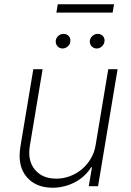

<svg xmlns="http://www.w3.org/2000/svg" viewBox="-20 -868 612 895"><path d="M75.3 -185.7 135.3 -545.5H178.6L119 -187.5Q108 -119.3 142.4 -77.4Q177.2 -35.2 242.5 -35.2Q274.1 -35.2 304.7 -46.3Q335.2 -57.5 360.3 -78.1Q385.3 -98.7 402.9 -128Q420.5 -157.3 426.1 -193.5L484.7 -545.5H528.1L437.1 0H393.8L408.7 -88.4H404.8Q391 -65.7 371.1 -47.8Q351.2 -29.8 327.8 -17.8Q304.3 -5.7 278.2 0.7Q252.1 7.1 225.9 7.1Q145.6 7.1 103 -44.7Q60.4 -96.2 75.3 -185.7ZM242.9 -809.3 249.3 -848H511.7L505 -809.3ZM399.1 -680Q400.2 -686.4 403.6 -691.9Q407 -697.4 411.9 -701.5Q416.9 -705.6 422.8 -707.9Q428.6 -710.2 435 -710.2Q442.8 -710.2 449.4 -707.4Q456 -704.5 460.4 -699.4Q464.8 -694.2 466.6 -687.3Q468.4 -680.4 466.6 -672.2Q464.5 -660.2 454.4 -651.1Q444.2 -642 430.4 -642Q422.9 -642 416.5 -645.2Q410.2 -648.4 405.9 -653.6Q401.6 -658.7 399.7 -665.7Q397.7 -672.6 399.1 -680ZM240.1 -680Q241.1 -686.4 244.5 -691.9Q247.9 -697.4 252.8 -701.5Q257.8 -705.6 263.7 -707.9Q269.5 -710.2 275.9 -710.2Q284.1 -710.2 290.5 -707.2Q296.9 -704.2 301.1 -699.2Q305.4 -694.2 307.2 -687.3Q308.9 -680.4 307.5 -672.2Q306.8 -666.5 303.6 -661Q300.4 -655.5 295.5 -651.3Q290.5 -647 284.3 -644.5Q278.1 -642 271.3 -642Q263.8 -642 257.6 -645.1Q251.4 -648.1 247.2 -653.4Q242.9 -658.7 240.9 -665.7Q239 -672.6 240.1 -680Z"/></svg>

Font: Inter P Extra Light
Style: Italic
Weight: 200
Italic angle: 9.39999°
Designer: Rasmus Andersson
Foundry: rsms
Version: Version 3.018;git-588b23468